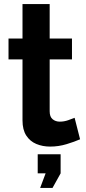

<svg xmlns="http://www.w3.org/2000/svg" viewBox="-20 -714 424 947"><path d="M375 -27Q348 -15 308.5 -3Q269 9 227 9Q190 9 159 -4Q128 -17 109.5 -45.5Q91 -74 91 -120V-421H22V-524H91V-694H225V-524H335V-421H225V-165Q225 -138 239.5 -126Q254 -114 275 -114Q296 -114 316 -121Q336 -128 348 -133ZM178 213 205 141H166V47H279V141L239 213Z"/></svg>

Font: Raleway
Style: Bold
Weight: 700
Designer: Matt McInerney, Pablo Impallari, Rodrigo Fuenzalida
Foundry: Matt McInerney, Pablo Impallari, Rodrigo Fuenzalida
Version: Version 4.026